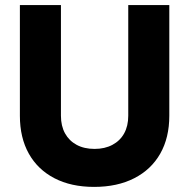

<svg xmlns="http://www.w3.org/2000/svg" viewBox="-20 -720 742 753"><path d="M349 13Q259 13 193.5 -21Q128 -55 93 -117.5Q58 -180 58 -266V-700H219V-266Q219 -226 235 -197Q251 -168 280.5 -152Q310 -136 351 -136Q391 -136 421 -152Q451 -168 467 -197Q483 -226 483 -266V-700H644V-266Q644 -180 608.5 -117.5Q573 -55 506.5 -21Q440 13 349 13Z"/></svg>

Font: Figtree ExtraBold
Style: Regular
Weight: 800
Designer: Erik Kennedy
Foundry: Erik Kennedy
Version: Version 2.002